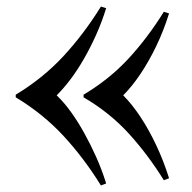

<svg xmlns="http://www.w3.org/2000/svg" viewBox="-20 -551 587 586"><path d="M288 -531 304 -526Q291 -484 273.5 -445Q256 -406 236.5 -372Q217 -338 196 -310Q175 -282 153 -260Q175 -239 196 -210Q217 -181 236.5 -146Q256 -111 273.5 -72Q291 -33 304 9L288 15Q236 -69 173.5 -136.5Q111 -204 28 -254V-262Q111 -312 173.5 -379.5Q236 -447 288 -531ZM480 -515 496 -510Q479 -456 456.5 -409.5Q434 -363 408.5 -325Q383 -287 356 -260Q383 -233 408.5 -194.5Q434 -156 456.5 -108.5Q479 -61 496 -7L480 -1Q431 -80 372.5 -144Q314 -208 235 -254V-262Q314 -309 372.5 -372.5Q431 -436 480 -515Z"/></svg>

Font: Playfair Display SemiBold
Style: Regular
Weight: 600
Designer: Claus Eggers Sørensen
Foundry: Claus Eggers Sørensen
Version: Version 1.203